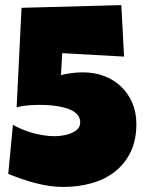

<svg xmlns="http://www.w3.org/2000/svg" viewBox="-20 -738 571 761"><path d="M520.5 -246.1Q520.5 -182.6 497.8 -135.7Q475.1 -88.9 436 -58.1Q397 -27.3 344.2 -12.2Q291.5 2.9 231.4 2.9Q202.6 2.9 174.8 -1.2Q147 -5.4 119.9 -12.5Q92.8 -19.5 66.2 -28.8Q39.6 -38.1 12.7 -48.8L31.2 -243.2Q48.8 -233.4 68.8 -225.1Q88.9 -216.8 110.1 -210.9Q131.3 -205.1 153.1 -201.7Q174.8 -198.2 195.3 -198.2Q207.5 -198.2 225.1 -200.4Q242.7 -202.6 258.8 -208.7Q274.9 -214.8 286.4 -225.3Q297.9 -235.8 297.9 -252.9Q297.9 -269 288.8 -280.8Q279.8 -292.5 265.4 -300Q251 -307.6 232.9 -312Q214.8 -316.4 196.5 -318.8Q178.2 -321.3 161.9 -321.8Q145.5 -322.3 134.8 -322.3Q112.8 -322.3 90.1 -320.3Q67.4 -318.4 45.9 -312.5L65.4 -707L460.9 -717.8L471.7 -513.7L226.6 -527.3L221.7 -440.4Q243.7 -445.8 265.6 -448.5Q287.6 -451.2 309.6 -451.2Q354 -451.2 392.3 -436.8Q430.7 -422.4 459.2 -395.5Q487.8 -368.7 504.2 -330.8Q520.5 -293 520.5 -246.1Z"/></svg>

Font: Luckiest Guy RUS-BEL-UKR
Style: Regular
Weight: 400
Designer: Astigmatic (AOETI)
Foundry: Astigmatic (AOETI)
Version: Version 1.00 March 11, 2019, initial release